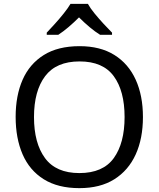

<svg xmlns="http://www.w3.org/2000/svg" viewBox="-20 -964 821 994"><path d="M720 -358Q720 -247 682.5 -164.5Q645 -82 572 -36Q499 10 391 10Q280 10 206.5 -36Q133 -82 97 -165Q61 -248 61 -359Q61 -469 97 -551Q133 -633 206.5 -679Q280 -725 392 -725Q499 -725 572 -679.5Q645 -634 682.5 -551.5Q720 -469 720 -358ZM156 -358Q156 -223 213 -145.5Q270 -68 391 -68Q513 -68 569 -145.5Q625 -223 625 -358Q625 -493 569 -569.5Q513 -646 392 -646Q271 -646 213.5 -569.5Q156 -493 156 -358ZM435 -944Q447 -922 469.5 -894.5Q492 -867 516.5 -840.5Q541 -814 560 -795V-784H498Q472 -800 444 -823.5Q416 -847 389 -874Q362 -847 335 -824Q308 -801 282 -784H222V-795Q241 -815 264.5 -841Q288 -867 310 -894.5Q332 -922 345 -944Z"/></svg>

Font: Noto Sans SignWriting
Style: Regular
Weight: 400
Designer: Monotype Design Team
Foundry: Monotype Imaging Inc.
Version: Version 2.004; ttfautohint (v1.8.4.7-5d5b)